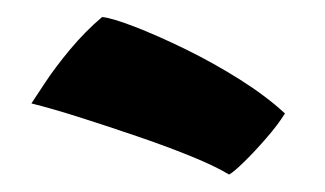

<svg xmlns="http://www.w3.org/2000/svg" viewBox="-20 -774 372 220"><path d="M97 -754.5Q108 -753.5 134 -743.5Q160 -733.5 192.2 -717.8Q224.5 -702 255 -682.8Q285.5 -663.5 306.5 -644Q298.5 -631 285.2 -615.8Q272 -600.5 260 -588.8Q248 -577 242.5 -574Q226 -584 197.5 -595.5Q169 -607 136 -618.2Q103 -629.5 71.5 -639.5Q40 -649.5 16 -655.5Q20 -661.5 31.5 -679Q43 -696.5 60.2 -717.2Q77.5 -738 97 -754.5Z"/></svg>

Font: Grandstander Thin
Style: Bold
Weight: 700
Version: Version 1.200